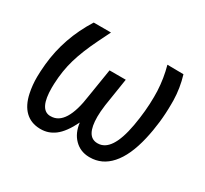

<svg xmlns="http://www.w3.org/2000/svg" viewBox="-116 -694 927 870"><g transform="rotate(30 347.5 -259.0)"><path d="M237.8 -527.8 206.5 -464.4Q168.9 -387.7 151.4 -327.6Q133.8 -267.6 130.9 -198.2Q130.4 -187.5 130.4 -177.2Q130.4 -66.4 185.1 -62.5Q188 -62.5 190.9 -62.5Q272 -62.5 294.4 -229.5L317.9 -376H402.8L379.9 -229.5Q375 -191.9 375 -167Q375 -64 433.1 -62.5Q434.6 -62.5 436.5 -62.5Q510.3 -62.5 538.1 -217.3Q552.7 -299.8 552.7 -372.6Q552.7 -388.2 552.2 -403.8Q549.3 -467.3 532.2 -529.3L616.7 -528.3Q635.3 -466.8 636.7 -403.3Q636.7 -393.1 636.7 -383.3Q636.7 -286.1 615.2 -193.4Q591.8 -91.8 545.4 -40Q500.5 10.3 437 10.3Q434.6 10.3 432.1 10.3Q386.7 9.3 356.2 -21.5Q325.7 -52.2 319.3 -104Q288.1 -40 252.9 -13.7Q219.7 11.2 179.2 10.7Q176.8 10.7 174.8 10.7Q128.4 9.3 98.4 -19.5Q68.4 -48.3 56.6 -103Q47.9 -144 48.3 -187Q48.3 -201.7 49.3 -216.8L52.2 -253.9Q66.4 -398.9 147.5 -527.8Z"/></g></svg>

Font: MAUL Condensed Italic
Style: Condenced Regular Italic
Weight: 400
Italic angle: -12°
Designer: MAUL
Version: Version 1.0; 2020; ttfautohint (v1.8.3)